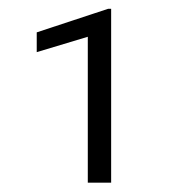

<svg xmlns="http://www.w3.org/2000/svg" viewBox="-20 -730 401 426"><path d="M226.6 -324.7H174.8V-648.4L61.5 -614.3V-658.2L219.7 -710.4H226.6Z"/></svg>

Font: TypoPRO Roboto
Style: Regular
Weight: 300
Designer: Google
Version: Version 2.136; 2016